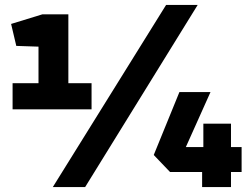

<svg xmlns="http://www.w3.org/2000/svg" viewBox="-20 -758 1015 778"><path d="M136 -317V-569L46 -572L25 -661L152 -700H257V-317ZM31 -421H351V-315H31ZM194 0 653 -738H781L325 0ZM959 -61H916V0H799V-61H669L603 -130L707 -385H833L733 -162H804V-257H916V-162H959Z"/></svg>

Font: REM Medium ExtraBold
Style: Regular
Weight: 800
Version: Version 1.005;gftools[0.9.28]